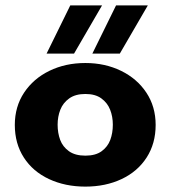

<svg xmlns="http://www.w3.org/2000/svg" viewBox="-20 -684 633 713"><path d="M35 -220Q35 -288 69.5 -340Q104 -392 163.5 -421Q223 -450 297 -450Q370 -450 429.5 -421Q489 -392 523.5 -340Q558 -288 558 -220Q558 -151 524.5 -99Q491 -47 431.5 -19Q372 9 297 9Q222 9 162 -19Q102 -47 68.5 -99Q35 -151 35 -220ZM399 -221Q399 -251 389 -276.5Q379 -302 356.5 -318.5Q334 -335 297 -335Q260 -335 237 -318.5Q214 -302 204 -276.5Q194 -251 194 -221Q194 -190 203.5 -164.5Q213 -139 236 -122.5Q259 -106 297 -106Q335 -106 357.5 -122.5Q380 -139 389.5 -164.5Q399 -190 399 -221ZM241 -664H359L255 -485H153ZM411 -664H529L425 -485H323Z"/></svg>

Font: Teachers[wght]
Style: Regular
Weight: 400
Designer: Alfredo Marco Pradil & Chank Diesel
Version: Version 1.000;Glyphs 3.1.2 (3151)